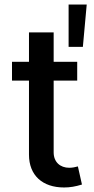

<svg xmlns="http://www.w3.org/2000/svg" viewBox="-20 -819 416 848"><path d="M108 -676V-546H33V-463H108V-136C108 -44 168 9 263 9C289 9 313 5 342 -4L324 -84C314 -81 299 -78 286 -78C246 -78 217 -103 217 -146V-463H321V-546H217V-676ZM283 -612H346L363 -799H283Z"/></svg>

Font: Wafeq Medium
Style: Regular
Weight: 500
Designer: Rasmus Andersson & Azza Alameddine
Foundry: Google & TypeTogether
Version: Version 3.000;January 28, 2025;FontCreator 15.0.0.3014 64-bi